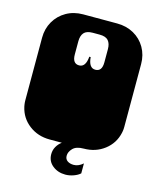

<svg xmlns="http://www.w3.org/2000/svg" viewBox="-130 -813 893 1079"><g transform="rotate(15 317.0 -274.0)"><path d="M33 -135Q32 -140 31 -146Q30 -152 29.5 -158.5Q29 -165 29 -170V-171Q29 -184 29 -190Q29 -196 29 -209V-260Q29 -269 29 -273.5Q29 -278 29 -282.5Q29 -287 29 -296V-297Q29 -310 29 -316Q29 -322 29 -334V-536Q29 -588 53.5 -630.5Q78 -673 121 -697.5Q164 -722 218 -722H416Q470 -722 513 -698Q556 -674 580.5 -631.5Q605 -589 605 -536V-334Q605 -321 605 -315Q605 -309 605 -297V-296Q605 -287 605 -282.5Q605 -278 605 -273.5Q605 -269 605 -260V-209Q605 -196 605 -190Q605 -184 605 -172V-171Q605 -164 604.5 -157.5Q604 -151 603 -145.5Q602 -140 601 -135Q587 -72 536 -33Q485 6 416 6H218Q149 6 98 -33Q47 -72 33 -135ZM313 -501H321Q326 -439 364 -439Q403 -439 403 -492V-569Q403 -601 388 -618.5Q373 -636 337 -636H297Q261 -636 246 -618.5Q231 -601 231 -569V-492Q231 -439 270 -439Q308 -439 313 -501ZM248 83Q248 59 259.5 39Q271 19 289 6H416Q373 6 353.5 26.5Q334 47 334 69Q334 89 348.5 99Q363 109 385 109Q413 109 439 86V144Q425 157 401 165.5Q377 174 354 174Q310 174 279 149Q248 124 248 83Z"/></g></svg>

Font: Danfo
Style: Regular
Weight: 400
Version: Version 1.000;Glyphs 3.2 (3236)